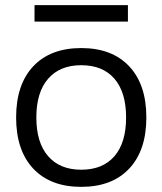

<svg xmlns="http://www.w3.org/2000/svg" viewBox="-20 -717 632 747"><path d="M296 10Q176 10 109.3 -61Q42.7 -132 42.7 -260Q42.7 -388 109.3 -459Q176 -530 296 -530Q416 -530 482.7 -459Q549.4 -388 549.4 -260Q549.4 -132 482.7 -61Q416 10 296 10ZM296 -56.7Q380 -56.7 425.3 -109.4Q470.6 -162 470.6 -260Q470.6 -358 425.3 -410.6Q380 -463.3 296 -463.3Q213 -463.3 167.2 -410.6Q121.4 -358 121.4 -260Q121.4 -162 167.2 -109.4Q213 -56.7 296 -56.7ZM114.3 -633V-697H477.7V-633Z"/></svg>

Font: M PLUS 1 Thin
Style: Regular
Weight: 100
Designer: Coji Morishita
Foundry: UNDERFOREST DESIGN
Version: Version 1.001